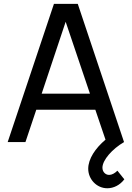

<svg xmlns="http://www.w3.org/2000/svg" viewBox="-20 -740 686 1000"><path d="M591.5 149C578 162.5 562.5 171 548.5 171C529.5 171 513.5 155.5 513.5 133.5C513.5 93.5 565 35.5 626 0L385 -720H261L20 0H112.5L169 -168.5H476.5L529.5 -12.5C476.5 32 439.5 87.5 439.5 139C439.5 192.5 482.5 240.5 539 240.5C571.5 240.5 604.5 224.5 627.5 194ZM322 -626.5 448.5 -252H197Z"/></svg>

Font: Hauora Medium
Style: Regular
Weight: 500
Designer: Wayne Shih
Foundry: WCYS
Version: Version 1.001;hotconv 1.0.109;makeotfexe 2.5.65596